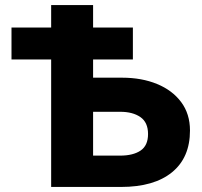

<svg xmlns="http://www.w3.org/2000/svg" viewBox="-20 -740 798 760"><path d="M182.5 0V-504.5H25.5V-631H182.5V-720H348.5V-631H506V-504.5H348.5V-432.5H463Q541 -432.5 601.8 -407.5Q662.5 -382.5 697.2 -335.8Q732 -289 732 -223.5Q732 -116 660.8 -58Q589.5 0 459 0ZM348.5 -124H455Q507 -124 536.5 -144Q566 -164 566 -209.5Q566 -255.5 535.8 -276.5Q505.5 -297.5 456 -297.5H348.5Z"/></svg>

Font: Geologica
Style: Bold
Weight: 700
Designer: Sindre Bremnes, Frode Helland
Foundry: Monokrom Skriftforlag AS
Version: Version 1.010; ttfautohint (v1.8.4.7-5d5b);gftools[0.9.28]